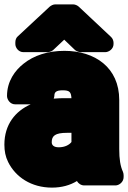

<svg xmlns="http://www.w3.org/2000/svg" viewBox="-24 -808 584 876"><path d="M221 -358C222 -362 224 -366 224 -370C224 -386 230 -396 262 -396C294 -396 300 -388 302 -360H277C258 -360 239 -360 221 -358ZM270 -576C194 -576 130 -555 83 -517C45 -487 8 -438 8 -370C8 -354 22 -332 45 -332H116C46 -301 -4 -240 -4 -148C-4 -119 1 -93 13 -69C47 0 119 48 213 48C258 48 296 37 327 18C333 29 346 38 360 38H503C519 38 540 23 540 0V-8C540 -13 539 -19 537 -24C525 -50 520 -82 520 -128V-352C520 -500 409 -576 270 -576ZM212 -159C212 -188 227 -202 282 -202H302V-160C292 -147 272 -136 244 -136C220 -136 212 -147 212 -159ZM494 -613C494 -622 490 -633 482 -640L336 -777C331 -782 320 -788 310 -788H228C219 -788 209 -783 202 -777L57 -642C50 -636 46 -626 46 -615V-607C46 -591 60 -570 83 -570H193C200 -570 212 -573 219 -580L269 -627L318 -580C324 -575 334 -570 344 -570H456C472 -570 494 -584 494 -607Z"/></svg>

Font: Asimov Print
Style: E
Weight: 500
Designer: Google
Version: Version 2.000980; 2014